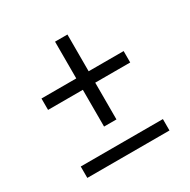

<svg xmlns="http://www.w3.org/2000/svg" viewBox="-138 -722 835 846"><g transform="rotate(-30 280.0 -298.5)"><path d="M248 -594H311V-162H248ZM489 -407V-349H71V-407ZM489 -61V-3H71V-61Z"/></g></svg>

Font: Roboto Serif SemiCondensed Light
Style: Regular
Weight: 300
Width: 4
Designer: Greg Gazdowicz
Foundry: Commercial Type
Version: Version 1.007